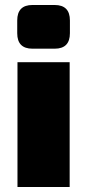

<svg xmlns="http://www.w3.org/2000/svg" viewBox="-20 -749 349 769"><path d="M110 -729H199Q260 -729 260 -667V-616Q260 -554 199 -554H110Q49 -554 49 -616V-667Q49 -729 110 -729ZM259 0H50V-500H259Z"/></svg>

Font: Exo 2.0 Black
Style: Regular
Weight: 900
Designer: Natanael Gama
Version: Version 1.001;PS 001.001;hotconv 1.0.70;makeotf.lib2.5.58329